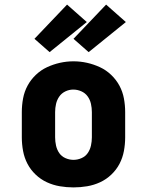

<svg xmlns="http://www.w3.org/2000/svg" viewBox="-20 -808 640 836"><path d="M300 8Q270 8 240.5 3Q211 -2 184 -14.5Q157 -27 135 -48Q113 -69 99.5 -95Q86 -121 80.5 -150.5Q75 -180 75 -210V-320Q75 -350 80.5 -379.5Q86 -409 100 -435Q114 -461 136 -482Q158 -503 185 -515.5Q212 -528 241 -534.5Q270 -541 300 -541Q330 -541 359 -534.5Q388 -528 415 -515.5Q442 -503 464 -482Q486 -461 500 -435Q514 -409 519.5 -379.5Q525 -350 525 -320V-210Q525 -180 519.5 -150.5Q514 -121 500.5 -95Q487 -69 465 -48Q443 -27 416 -14.5Q389 -2 359.5 3Q330 8 300 8ZM300 -112Q318 -112 335 -119.5Q352 -127 362 -141.5Q372 -156 376 -174Q380 -192 380 -210V-320Q380 -338 376 -356Q372 -374 361.5 -388.5Q351 -403 334 -410.5Q317 -418 299 -418Q281 -418 264.5 -410Q248 -402 238 -387.5Q228 -373 224 -355.5Q220 -338 220 -320V-210Q220 -192 224 -174Q228 -156 238 -141.5Q248 -127 265 -119.5Q282 -112 300 -112ZM366 -581 300 -639 442 -788 528 -712ZM196 -581 130 -639 272 -788 358 -712Z"/></svg>

Font: Iosevka Curly Slab HvEx
Style: Regular
Weight: 900
Width: 7
Monospace: yes
Designer: Belleve Invis
Foundry: Belleve Invis
Version: Version 11.1.0; ttfautohint (v1.8.3)